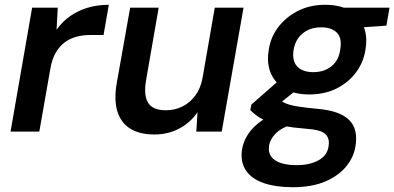

<svg xmlns="http://www.w3.org/2000/svg" viewBox="-20 -549 1645 801"><path d="M24 0 114 -517H221L216 -425Q240 -459 273 -482Q306 -505 346.5 -517Q387 -529 434 -529L412 -403H356Q327 -403 300 -396Q273 -389 251 -373Q229 -357 213 -330Q197 -303 190 -262L144 0Z M624 12Q562 12 523 -12.5Q484 -37 469.5 -85Q455 -133 467 -202L523 -517H642L589 -212Q579 -151 598 -120Q617 -89 673 -89Q709 -89 740.5 -104.5Q772 -120 794.5 -150Q817 -180 825 -224L876 -517H996L905 0H799L804 -81Q775 -38 728.5 -13Q682 12 624 12Z M1202 232Q1131 232 1081 215Q1031 198 1007 163.5Q983 129 989 79Q994 43 1014.5 11.5Q1035 -20 1071.5 -45.5Q1108 -71 1160 -91L1207 -34Q1153 -16 1129 9Q1105 34 1102 63Q1099 88 1112.5 105.5Q1126 123 1153 131.5Q1180 140 1217 140Q1273 140 1310 119Q1347 98 1351 59Q1356 28 1337 10Q1318 -8 1256 -12Q1204 -16 1165.5 -23.5Q1127 -31 1100 -41Q1073 -51 1054.5 -64Q1036 -77 1024 -90L1029 -113L1151 -220L1239 -191L1097 -78L1138 -138Q1148 -131 1158.5 -124.5Q1169 -118 1185 -113Q1201 -108 1227 -104Q1253 -100 1295 -96Q1362 -91 1401 -72.5Q1440 -54 1455 -22.5Q1470 9 1464 53Q1459 101 1427 142Q1395 183 1338.5 207.5Q1282 232 1202 232ZM1270 -155Q1209 -155 1168.5 -178.5Q1128 -202 1110.5 -242Q1093 -282 1100 -332Q1106 -388 1138 -432Q1170 -476 1221 -502.5Q1272 -529 1336 -529Q1399 -529 1438.5 -505.5Q1478 -482 1495.5 -442Q1513 -402 1506 -352Q1500 -296 1468.5 -251.5Q1437 -207 1386.5 -181Q1336 -155 1270 -155ZM1287 -248Q1333 -248 1364 -273.5Q1395 -299 1400 -347Q1407 -391 1385 -413Q1363 -435 1320 -435Q1274 -435 1242.5 -409.5Q1211 -384 1204 -336Q1199 -292 1221.5 -270Q1244 -248 1287 -248ZM1405 -429 1398 -517H1605L1592 -442Z"/></svg>

Font: DM Sans 11pt SemiBold
Style: Italic
Weight: 600
Italic angle: -10°
Version: Version 4.004;gftools[0.9.30]